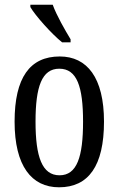

<svg xmlns="http://www.w3.org/2000/svg" viewBox="-20 -786 504 816"><path d="M244 -606H280V-619C257 -657 220 -721 204 -766H109V-756C129 -721 199 -642 244 -606ZM231 10C356 10 422 -81 422 -269C422 -456 350 -546 234 -546C107 -546 42 -456 42 -269C42 -81 114 10 231 10ZM233 -41C159 -41 131 -119 131 -269C131 -418 158 -494 232 -494C307 -494 333 -418 333 -269C333 -119 307 -41 233 -41Z"/></svg>

Font: Noto Serif Myanmar ExtCond
Style: Regular
Weight: 400
Width: 2
Designer: Ben Mitchell and the Monotype Design Team
Foundry: Monotype Imaging Inc.
Version: Version 2.106